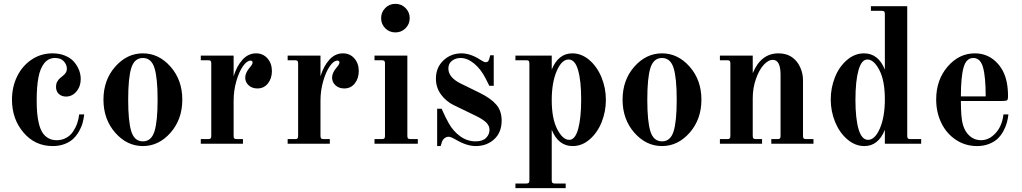

<svg xmlns="http://www.w3.org/2000/svg" viewBox="-20 -744 5290 994"><path d="M416 -151.9Q413.6 -129.4 407.7 -107.9Q401.9 -86.4 389.2 -64.2Q376.5 -42 359.1 -25.4Q341.8 -8.8 314.2 1.7Q286.6 12.2 252.9 12.2Q161.1 12.2 101.6 -57.9Q42 -127.9 42 -228Q42 -293.5 68.4 -347.9Q94.7 -402.3 143.1 -435.1Q191.4 -467.8 252 -467.8Q288.6 -467.8 317.6 -455.6Q346.7 -443.4 363.5 -423.6Q380.4 -403.8 389.2 -381.1Q397.9 -358.4 397.9 -335Q397.9 -296.4 375.7 -270.3Q353.5 -244.1 321.8 -244.1Q299.8 -244.1 284.9 -257.3Q270 -270.5 270 -294.9Q270 -309.6 275.9 -320.6Q281.7 -331.5 289.8 -338.6Q297.9 -345.7 306.2 -352.1Q314.5 -358.4 320.3 -367.4Q326.2 -376.5 326.2 -388.2Q326.2 -409.2 310.5 -426.5Q294.9 -443.8 265.1 -443.8Q231 -443.8 209.5 -417.2Q188 -390.6 179 -343Q169.9 -295.4 169.9 -224.1Q169.9 -187.5 172.4 -158.9Q174.8 -130.4 181.6 -103Q188.5 -75.7 199.7 -57.9Q210.9 -40 229.5 -29.1Q248 -18.1 272.9 -18.1Q300.3 -18.1 322.3 -30Q344.2 -42 357.9 -62.3Q371.6 -82.5 379.4 -105Q387.2 -127.4 390.1 -151.9Z M779.5 -392.8Q763.2 -443.8 719.7 -443.8Q676.3 -443.8 659.9 -392.8Q643.6 -341.8 643.6 -228Q643.6 -114.3 659.9 -63.2Q676.3 -12.2 719.7 -12.2Q763.2 -12.2 779.5 -63.2Q795.9 -114.3 795.9 -228Q795.9 -341.8 779.5 -392.8ZM576.4 -398.7Q637.2 -467.8 719.7 -467.8Q802.2 -467.8 863 -398.7Q923.8 -329.6 923.8 -228Q923.8 -126.5 863 -57.1Q802.2 12.2 719.7 12.2Q637.2 12.2 576.4 -57.1Q515.6 -126.5 515.6 -228Q515.6 -329.6 576.4 -398.7Z M1019.5 0V-23.9H1057.6Q1066.9 -23.9 1070.3 -27.3Q1073.7 -30.8 1073.7 -40V-416Q1073.7 -425.3 1070.3 -428.7Q1066.9 -432.1 1057.6 -432.1H1019.5V-456.1H1189.5V-349.1Q1205.6 -401.9 1235.4 -434.8Q1265.1 -467.8 1305.7 -467.8Q1341.8 -467.8 1364.7 -441.7Q1387.7 -415.5 1387.7 -376Q1387.7 -338.4 1367.2 -312.3Q1346.7 -286.1 1312.5 -286.1Q1284.7 -286.1 1267.1 -302.5Q1249.5 -318.8 1249.5 -341.8Q1249.5 -367.2 1273.4 -395Q1287.6 -411.1 1287.6 -419.9Q1287.6 -430.2 1276.9 -430.2Q1258.3 -430.2 1238 -401.6Q1217.8 -373 1203.6 -324Q1189.5 -274.9 1189.5 -223.1V-40Q1189.5 -30.8 1192.9 -27.3Q1196.3 -23.9 1205.6 -23.9H1237.8V0Z M1469.2 0V-23.9H1507.3Q1516.6 -23.9 1520 -27.3Q1523.4 -30.8 1523.4 -40V-416Q1523.4 -425.3 1520 -428.7Q1516.6 -432.1 1507.3 -432.1H1469.2V-456.1H1639.2V-349.1Q1655.3 -401.9 1685.1 -434.8Q1714.8 -467.8 1755.4 -467.8Q1791.5 -467.8 1814.5 -441.7Q1837.4 -415.5 1837.4 -376Q1837.4 -338.4 1816.9 -312.3Q1796.4 -286.1 1762.2 -286.1Q1734.4 -286.1 1716.8 -302.5Q1699.2 -318.8 1699.2 -341.8Q1699.2 -367.2 1723.1 -395Q1737.3 -411.1 1737.3 -419.9Q1737.3 -430.2 1726.6 -430.2Q1708 -430.2 1687.7 -401.6Q1667.5 -373 1653.3 -324Q1639.2 -274.9 1639.2 -223.1V-40Q1639.2 -30.8 1642.6 -27.3Q1646 -23.9 1655.3 -23.9H1687.5V0Z M1974.4 -702.4Q1995.6 -724.1 2026.9 -724.1Q2058.1 -724.1 2079.6 -702.4Q2101.1 -680.7 2101.1 -649.9Q2101.1 -619.1 2079.6 -597.7Q2058.1 -576.2 2026.9 -576.2Q1995.6 -576.2 1974.4 -597.7Q1953.1 -619.1 1953.1 -649.9Q1953.1 -680.7 1974.4 -702.4ZM2088.9 -456.1V-40Q2088.9 -30.8 2092.3 -27.3Q2095.7 -23.9 2105 -23.9H2143.1V0H1918.9V-23.9H1957Q1966.3 -23.9 1969.7 -27.3Q1973.1 -30.8 1973.1 -40V-416Q1973.1 -425.3 1969.7 -428.7Q1966.3 -432.1 1957 -432.1H1918.9V-456.1Z M2518.1 -458H2536.1V-299.8H2513.2L2494.1 -337.9Q2469.7 -386.2 2434.6 -415Q2399.4 -443.8 2364.3 -443.8Q2339.4 -443.8 2320.3 -429.7Q2301.3 -415.5 2301.3 -389.2Q2301.3 -342.8 2366.2 -311L2463.9 -263.2Q2522 -234.4 2549.6 -201.9Q2577.1 -169.4 2577.1 -120.1Q2577.1 -58.6 2538.6 -23.2Q2500 12.2 2442.9 12.2Q2396 12.2 2339.8 -21Q2313.5 -36.1 2303.2 -36.1Q2291.5 -36.1 2281.7 -28.6Q2272 -21 2268.1 -9.8L2261.2 12.2H2243.2V-181.2H2266.1Q2289.1 -130.4 2303.2 -106Q2326.7 -64 2363 -38.1Q2399.4 -12.2 2441.9 -12.2Q2478.5 -12.2 2496.3 -30Q2514.2 -47.9 2514.2 -71.8Q2514.2 -92.8 2497.3 -109.6Q2480.5 -126.5 2439.9 -146L2328.1 -200.2Q2288.6 -219.7 2262.7 -255.4Q2236.8 -291 2236.8 -336.9Q2236.8 -394.5 2275.6 -431.2Q2314.5 -467.8 2369.1 -467.8Q2416.5 -467.8 2469.2 -433.1Q2485.8 -421.9 2495.1 -421.9Q2507.8 -421.9 2512.2 -437Z M2923.8 -436Q2887.7 -436 2862.1 -376.2Q2836.4 -316.4 2836.4 -226.1Q2836.4 -129.4 2865 -74.7Q2893.6 -20 2926.8 -20Q2957.5 -20 2973.1 -76.2Q2988.8 -132.3 2988.8 -229Q2988.8 -325.2 2972.9 -380.6Q2957 -436 2923.8 -436ZM2836.4 -71.8V189.9Q2836.4 199.2 2839.8 202.6Q2843.3 206.1 2852.5 206.1H2908.7V230H2648.4V206.1H2704.6Q2713.9 206.1 2717.3 202.6Q2720.7 199.2 2720.7 189.9V-416Q2720.7 -425.3 2717.3 -428.7Q2713.9 -432.1 2704.6 -432.1H2648.4V-456.1H2836.4V-383.8Q2870.6 -467.8 2942.9 -467.8Q2990.7 -467.8 3031 -433.3Q3071.3 -398.9 3094 -343.5Q3116.7 -288.1 3116.7 -227.1Q3116.7 -167 3095 -112.3Q3073.2 -57.6 3033.2 -22.7Q2993.2 12.2 2944.8 12.2Q2870.6 12.2 2836.4 -71.8Z M3467 -392.8Q3450.7 -443.8 3407.2 -443.8Q3363.8 -443.8 3347.4 -392.8Q3331.1 -341.8 3331.1 -228Q3331.1 -114.3 3347.4 -63.2Q3363.8 -12.2 3407.2 -12.2Q3450.7 -12.2 3467 -63.2Q3483.4 -114.3 3483.4 -228Q3483.4 -341.8 3467 -392.8ZM3263.9 -398.7Q3324.7 -467.8 3407.2 -467.8Q3489.7 -467.8 3550.5 -398.7Q3611.3 -329.6 3611.3 -228Q3611.3 -126.5 3550.5 -57.1Q3489.7 12.2 3407.2 12.2Q3324.7 12.2 3263.9 -57.1Q3203.1 -126.5 3203.1 -228Q3203.1 -329.6 3263.9 -398.7Z M3707 0V-23.9H3745.1Q3754.4 -23.9 3757.8 -27.3Q3761.2 -30.8 3761.2 -40V-416Q3761.2 -425.3 3757.8 -428.7Q3754.4 -432.1 3745.1 -432.1H3707V-456.1H3877V-365.2Q3919.4 -467.8 4010.3 -467.8Q4053.2 -467.8 4083 -445.8Q4107.9 -427.7 4122.6 -395.8Q4137.2 -363.8 4137.2 -330.1V-40Q4137.2 -30.8 4140.6 -27.3Q4144 -23.9 4153.3 -23.9H4191.4V0H3973.1V-23.9H4005.4Q4014.6 -23.9 4017.8 -27.3Q4021 -30.8 4021 -40V-356.9Q4021 -434.1 3981 -434.1Q3957 -434.1 3933.1 -407.5Q3909.2 -380.9 3893.1 -334.2Q3877 -287.6 3877 -235.8V-40Q3877 -30.8 3880.4 -27.3Q3883.8 -23.9 3893.1 -23.9H3925.3V0Z M4474.1 -20Q4509.8 -20 4535.4 -79.6Q4561 -139.2 4561 -230Q4561 -326.7 4532.5 -381.3Q4503.9 -436 4470.7 -436Q4439.9 -436 4424.3 -379.9Q4408.7 -323.7 4408.7 -227.1Q4408.7 -130.9 4424.8 -75.4Q4440.9 -20 4474.1 -20ZM4561 -383.8V-671.9Q4561 -681.2 4557.6 -684.6Q4554.2 -688 4544.9 -688H4488.8V-711.9H4676.8V-40Q4676.8 -30.8 4680.2 -27.3Q4683.6 -23.9 4692.9 -23.9H4749V0H4561V-71.8Q4526.9 12.2 4455.1 12.2Q4407.2 12.2 4366.7 -22.5Q4326.2 -57.1 4303.5 -112.5Q4280.8 -168 4280.8 -229Q4280.8 -289.1 4302.5 -343.8Q4324.2 -398.4 4364.5 -433.1Q4404.8 -467.8 4453.1 -467.8Q4526.9 -467.8 4561 -383.8Z M5026.9 -467.8Q5089.4 -467.8 5134 -426.3Q5178.7 -384.8 5191.9 -318.8Q5198.7 -285.2 5198.7 -244.1Q5198.7 -229 5193.8 -225.1Q5189 -221.2 5168 -221.2H4954.6Q4954.6 -134.8 4964.8 -99.1Q4975.6 -61.5 5000.5 -39.8Q5025.4 -18.1 5058.6 -18.1Q5091.8 -18.1 5118.4 -39.8Q5145 -61.5 5158.4 -90.8Q5171.9 -120.1 5174.8 -151.9H5200.7Q5198.2 -129.9 5192.6 -109.1Q5187 -88.4 5174.8 -65.7Q5162.6 -43 5145.3 -26.4Q5127.9 -9.8 5100.3 1.2Q5072.8 12.2 5038.6 12.2Q4977.1 12.2 4928.2 -20.5Q4879.4 -53.2 4853 -108.2Q4826.7 -163.1 4826.7 -229Q4826.7 -330.1 4885.7 -398.9Q4944.8 -467.8 5026.9 -467.8ZM5083 -245.1Q5083 -345.7 5069.3 -394.8Q5055.7 -443.8 5019 -443.8Q4982.4 -443.8 4968.5 -394.8Q4954.6 -345.7 4954.6 -245.1Z"/></svg>

Font: Flanker Steampunk
Style: Bold
Weight: 700
Designer: Alexey Kryukov, Leonardo Di Lena
Foundry: Alexey Kryukov, Leonardo Di Lena
Version: 1.210